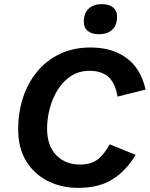

<svg xmlns="http://www.w3.org/2000/svg" viewBox="-20 -900 725 930"><path d="M359 10Q277 10 211 -23.5Q145 -57 106.5 -120Q68 -183 68 -274Q68 -354 91 -425.5Q114 -497 159 -552Q204 -607 269.5 -638.5Q335 -670 419 -670Q524 -670 593.5 -618.5Q663 -567 685 -466L549 -432Q539 -497 505.5 -527Q472 -557 414 -557Q362 -557 323.5 -531.5Q285 -506 259.5 -465Q234 -424 221 -374.5Q208 -325 208 -277Q208 -195 252 -149Q296 -103 367 -103Q424 -103 456 -130Q488 -157 511 -201L637 -150Q594 -76 527.5 -33Q461 10 359 10ZM459 -734Q426 -734 406 -749.5Q386 -765 386 -794Q386 -837 410 -858.5Q434 -880 473 -880Q507 -880 527 -864.5Q547 -849 547 -820Q547 -776 522.5 -755Q498 -734 459 -734Z"/></svg>

Font: Work Sans SemiBold
Style: Italic
Weight: 600
Italic angle: -13°
Designer: Wei Huang
Foundry: Wei Huang
Version: Version 2.012; ttfautohint (v1.8.3)